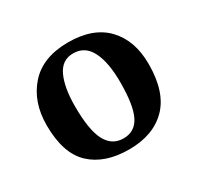

<svg xmlns="http://www.w3.org/2000/svg" viewBox="-98 -754 636 621"><g transform="rotate(-30 220.5 -443.5)"><path d="M221 -244Q130 -244 79 -292Q28 -340 28 -445Q28 -532 77.5 -587.5Q127 -643 222 -643Q315 -643 364 -591.5Q413 -540 413 -452Q413 -347 362 -295.5Q311 -244 221 -244ZM223 -284Q265 -284 284.5 -322Q304 -360 304 -447Q304 -521 283 -562.5Q262 -604 218 -604Q176 -604 157 -563Q138 -522 138 -452Q138 -364 159 -324Q180 -284 223 -284Z"/></g></svg>

Font: STIX Two Text SemiBold
Style: Regular
Weight: 600
Designer: Ross Mills, John Hudson & Paul Hanslow, Tiro Typeworks Ltd; with prior portions MicroPress Inc., and Coen Hoffman.
Foundry: Tiro Typeworks Ltd
Version: Version 2.13 b171